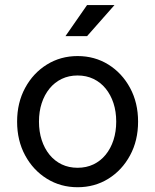

<svg xmlns="http://www.w3.org/2000/svg" viewBox="-20 -743 624 772"><path d="M136.7 -253.9Q136.7 -294.4 147.7 -328.1Q158.7 -361.8 179.2 -387Q199.7 -412.1 228.3 -425.8Q256.8 -439.5 292 -439.5Q327.1 -439.5 355.7 -425.8Q384.3 -412.1 404.8 -387Q425.3 -361.8 436.3 -328.1Q447.3 -294.4 447.3 -253.9Q447.3 -213.9 436.3 -179.9Q425.3 -146 404.8 -120.8Q384.3 -95.7 355.7 -82Q327.1 -68.4 292 -68.4Q256.8 -68.4 228.3 -82Q199.7 -95.7 179.2 -120.8Q158.7 -146 147.7 -179.9Q136.7 -213.9 136.7 -253.9ZM48.8 -253.9Q48.8 -177.7 81.1 -118.2Q113.3 -58.6 168.5 -24.4Q223.6 9.8 292 9.8Q360.8 9.8 415.8 -24.4Q470.7 -58.6 502.9 -118.2Q535.2 -177.7 535.2 -253.9Q535.2 -330.1 502.9 -389.6Q470.7 -449.2 415.8 -483.4Q360.8 -517.6 292 -517.6Q223.6 -517.6 168.5 -483.4Q113.3 -449.2 81.1 -389.6Q48.8 -330.1 48.8 -253.9ZM330.1 -597.7H243.2L330.1 -722.7H440.4Z"/></svg>

Font: Giphurs SC
Style: Regular
Weight: 400
Version: Version 0.920